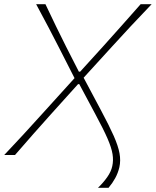

<svg xmlns="http://www.w3.org/2000/svg" viewBox="-30 -733 737 908"><path d="M433.5 155Q458.5 131 477 104.8Q495.5 78.5 501 52.5Q507 25.5 502.2 -4.2Q497.5 -34 478.5 -77.8Q459.5 -121.5 422 -191L345 -335H339L207.5 -189Q166.5 -143.5 126.5 -98Q86.5 -52.5 41 0H-10Q35 -47.5 80.5 -96.8Q126 -146 174.5 -200L322.5 -363.5L253 -500Q227.5 -550 200.5 -601.5Q173.5 -653 141 -713H185Q210 -660 235 -608.5Q260 -557 283 -511.5L343 -394H349L457.5 -513.5Q499.5 -559.5 544.5 -610.8Q589.5 -662 635 -713H687Q635 -658.5 588 -608.5Q541 -558.5 501 -514L365.5 -365.5L448 -210.5Q486.5 -138.5 507.8 -90.5Q529 -42.5 535.2 -8Q541.5 26.5 534.5 58Q528 85.5 515 109.2Q502 133 483.5 155Z"/></svg>

Font: Commissioner Flair Thin
Style: Italic
Weight: 100
Italic angle: -12°
Designer: Kostas Bartsokas
Foundry: Kostas Bartsokas
Version: Version 1.000; ttfautohint (v1.8.3)